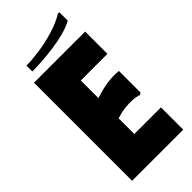

<svg xmlns="http://www.w3.org/2000/svg" viewBox="-270 -916 969 969"><g transform="rotate(-45 214.5 -431.0)"><path d="M406 -700V-541H216V-415Q245 -425 274.5 -431.5Q304 -438 332.5 -440Q361 -442 386 -439V-284L375 -278Q356 -285 330.5 -286.5Q305 -288 276 -284.5Q247 -281 216 -271V-159H406V0H41V-700ZM374 -862 383 -860V-801Q354 -785 313 -774Q272 -763 227 -757Q182 -751 142 -748.5Q102 -746 75 -746V-788Q113 -788 167 -795.5Q221 -803 276.5 -819.5Q332 -836 374 -862Z"/></g></svg>

Font: Phudu Light ExtraBold
Style: Regular
Weight: 800
Version: Version 1.005;gftools[0.9.23]